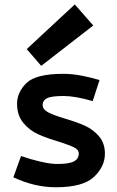

<svg xmlns="http://www.w3.org/2000/svg" viewBox="-20 -812 516 844"><path d="M38.8 0ZM225 11.2Q345 11.2 393.1 -34.4Q441.2 -80 441.2 -136.2Q441.2 -182.5 415.6 -212.5Q390 -242.5 354.4 -258.8Q318.8 -275 263.8 -291.2Q213.8 -306.2 190.6 -318.8Q167.5 -331.2 167.5 -351.2Q167.5 -370 186.2 -380Q205 -390 260 -390Q310 -390 387.5 -367.5L417.5 -460Q386.2 -470 341.9 -478.8Q297.5 -487.5 258.8 -487.5Q137.5 -487.5 96.2 -446.9Q55 -406.2 55 -356.2Q55 -305 82.5 -271.9Q110 -238.8 147.5 -221.9Q185 -205 240 -188.8Q286.2 -173.8 306.2 -163.8Q326.2 -153.8 326.2 -137.5Q326.2 -113.8 305 -102.5Q283.8 -91.2 231.2 -91.2Q202.5 -91.2 158.8 -101.2Q115 -111.2 72.5 -126.2L38.8 -32.5Q132.5 11.2 225 11.2ZM161.2 -522.5 390 -700 308.8 -792.5 97.5 -596.2Z"/></svg>

Font: Cambay
Style: Bold
Weight: 700
Designer: Pooja Saxena
Foundry: Pooja Saxena
Version: Version 1.096;PS 001.096;hotconv 1.0.70;makeotf.lib2.5.58329